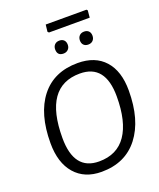

<svg xmlns="http://www.w3.org/2000/svg" viewBox="-167 -1028 945 1138"><g transform="rotate(-20 305.5 -459.0)"><path d="M518 -926 524 -920 520 -875H263L256 -882L261 -926ZM304 -809Q322 -809 332.5 -798.5Q343 -788 343 -769Q343 -751 331.5 -739.5Q320 -728 302 -728Q263 -728 263 -768Q263 -786 274 -797.5Q285 -809 304 -809ZM460 -809Q478 -809 488.5 -798.5Q499 -788 499 -769Q499 -751 488 -739.5Q477 -728 458 -728Q440 -728 429.5 -738.5Q419 -749 419 -768Q419 -786 430 -797.5Q441 -809 460 -809ZM360 -647Q470 -647 530 -580Q590 -513 590 -391Q590 -205 507.5 -98.5Q425 8 275 8Q168 8 107.5 -61.5Q47 -131 47 -255Q47 -440 128.5 -543.5Q210 -647 360 -647ZM351 -584Q124 -584 124 -260Q124 -55 282 -55Q396 -55 453.5 -139Q511 -223 511 -382Q511 -584 351 -584Z"/></g></svg>

Font: Alegreya Sans
Style: Italic
Weight: 400
Italic angle: -7°
Designer: Juan Pablo del Peral
Foundry: Huerta Tipografica
Version: Version 2.007